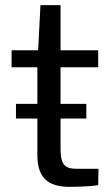

<svg xmlns="http://www.w3.org/2000/svg" viewBox="-20 -725 423 745"><path d="M280 -70C233 -70 215 -83 215 -148V-265H315V-322H215V-464H361V-530H215V-705H137L128 -530H25V-464H125V-322H42V-265H125V-123C125 -38 164 0 249 0C266 0 335 -1 361 -7L362 -70Z"/></svg>

Font: 18Franklin
Style: Regular
Weight: 400
Designer: Pablo Impallari, Rodrigo Fuenzalida (Modified by Dan O. Williams)
Version: Version 0.025;PS 000.025;hotconv 1.0.88;makeotf.lib2.5.64775